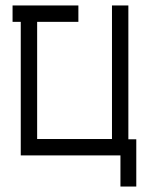

<svg xmlns="http://www.w3.org/2000/svg" viewBox="-20 -617 580 703"><path d="M26 -567V-597H56H116H267V-567V-537H116V-108H390V-597H450V-107H479V66H421V-48H56V-537H26Z"/></svg>

Font: 3270 Nerd Font
Style: Regular
Weight: 400
Monospace: yes
Version: Version 3.0.1;Nerd Fonts 3.3.0